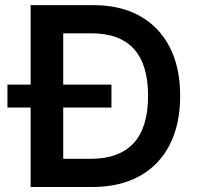

<svg xmlns="http://www.w3.org/2000/svg" viewBox="-20 -748 791 768"><path d="M348.6 0H102.5V-727.5H353.5Q461.9 -727.5 539.8 -683.8Q617.7 -640.1 659.2 -558.8Q700.7 -477.5 700.7 -364.7Q700.7 -251 658.9 -169.2Q617.2 -87.4 538.3 -43.7Q459.5 0 348.6 0ZM232.9 -112.8H342.3Q572.3 -112.8 572.3 -364.7Q572.3 -614.7 345.7 -614.7H232.9ZM9.8 -317.9V-409.7H425.8V-317.9Z"/></svg>

Font: Inter-SemiBold
Style: Regular
Weight: 600
Designer: Rasmus Andersson
Foundry: rsms
Version: Version 4.000;git-a52131595